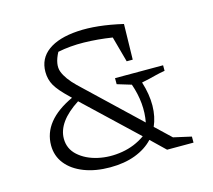

<svg xmlns="http://www.w3.org/2000/svg" viewBox="-83 -628 816 737"><g transform="rotate(-15 325.0 -260.0)"><path d="M269 9Q211 9 166 -8.5Q121 -26 96 -57.5Q71 -89 71 -131Q71 -229 196 -287L189 -294Q151 -330 137 -354.5Q123 -379 123 -409Q123 -462 164.5 -492.5Q206 -523 282.5 -528Q359 -533 462 -509L459 -368H435L407 -470Q349 -479 294.5 -480Q240 -481 191 -471Q167 -426 178.5 -395.5Q190 -365 226 -330L445 -122Q452 -158 448.5 -197Q445 -236 431 -276L375 -293V-317H566V-295Q543 -291 529.5 -287.5Q516 -284 503.5 -281Q491 -278 471 -274Q487 -223 486.5 -178.5Q486 -134 470 -98L531 -40L602 -24V0H497L441 -54Q413 -24 369.5 -7.5Q326 9 269 9ZM125 -143Q125 -103 155 -76Q185 -49 231.5 -38.5Q278 -28 328.5 -36.5Q379 -45 420 -74L215 -268Q125 -210 125 -143Z"/></g></svg>

Font: Piazzolla SC Light
Style: Regular
Weight: 300
Designer: Juan Pablo del Peral
Foundry: Huerta Tipografica
Version: Version 1.330